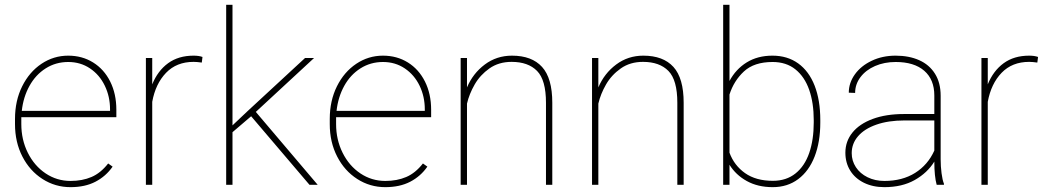

<svg xmlns="http://www.w3.org/2000/svg" viewBox="-20 -770 4360 800"><path d="M68.8 -274.4V-252.9Q68.8 -188 95.9 -133.5Q123 -79.1 169.9 -47.6Q216.8 -16.1 273.9 -16.1Q322.8 -16.1 361.1 -32.5Q399.4 -48.8 430.7 -88.9L449.2 -75.7Q421.4 -35.6 377.9 -12.9Q334.5 9.8 273.9 9.8Q210 9.8 157 -24.2Q104 -58.1 73.2 -117.9Q42.5 -177.7 42.5 -252.9V-274.4Q42.5 -350.1 72.3 -410.2Q102.1 -470.2 152.8 -504.2Q203.6 -538.1 264.2 -538.1Q322.3 -538.1 367.9 -509.8Q413.6 -481.4 439.2 -430.2Q464.8 -378.9 464.8 -312.5V-281.7H68.8ZM70.8 -308.1H438.5V-314.5Q438.5 -367.7 416.7 -412.8Q395 -458 355.2 -484.9Q315.4 -511.7 264.2 -511.7Q212.4 -511.7 170.4 -485.1Q128.4 -458.5 102.8 -412.1Q77.1 -365.7 70.8 -308.1Z M823.7 -532.7 820.8 -509.3Q800.3 -512.2 786.6 -512.2Q715.8 -512.2 671.9 -466.6Q627.9 -420.9 614.3 -345.7V0H587.9V-528.3H614.3V-418.5Q637.2 -475.1 680.4 -506.6Q723.6 -538.1 786.6 -538.1Q808.6 -538.1 823.7 -532.7Z M1269.5 0 1026.4 -285.6 1025.4 -284.7 948.7 -219.2V0H922.4V-750H948.7V-247.6L1010.7 -306.2L1251 -528.3H1288.6L1045.9 -303.7L1303.7 0Z M1380.4 -274.4V-252.9Q1380.4 -188 1407.5 -133.5Q1434.6 -79.1 1481.4 -47.6Q1528.3 -16.1 1585.4 -16.1Q1634.3 -16.1 1672.6 -32.5Q1710.9 -48.8 1742.2 -88.9L1760.7 -75.7Q1732.9 -35.6 1689.5 -12.9Q1646 9.8 1585.4 9.8Q1521.5 9.8 1468.5 -24.2Q1415.5 -58.1 1384.8 -117.9Q1354 -177.7 1354 -252.9V-274.4Q1354 -350.1 1383.8 -410.2Q1413.6 -470.2 1464.4 -504.2Q1515.1 -538.1 1575.7 -538.1Q1633.8 -538.1 1679.4 -509.8Q1725.1 -481.4 1750.7 -430.2Q1776.4 -378.9 1776.4 -312.5V-281.7H1380.4ZM1382.3 -308.1H1750V-314.5Q1750 -367.7 1728.3 -412.8Q1706.5 -458 1666.7 -484.9Q1627 -511.7 1575.7 -511.7Q1523.9 -511.7 1481.9 -485.1Q1439.9 -458.5 1414.3 -412.1Q1388.7 -365.7 1382.3 -308.1Z M2281.2 -341.8V0H2254.9V-341.8Q2254.9 -436.5 2217.8 -474.4Q2180.7 -512.2 2111.8 -512.2Q2058.1 -512.2 2019.3 -484.9Q1980.5 -457.5 1957.8 -418Q1935.1 -378.4 1925.8 -338.4V0H1899.4V-528.3H1925.8V-405.8Q1950.7 -464.4 2000 -501.2Q2049.3 -538.1 2113.3 -538.1Q2195.8 -538.1 2238.5 -491.2Q2281.2 -444.3 2281.2 -341.8Z M2828.6 -341.8V0H2802.2V-341.8Q2802.2 -436.5 2765.1 -474.4Q2728 -512.2 2659.2 -512.2Q2605.5 -512.2 2566.7 -484.9Q2527.8 -457.5 2505.1 -418Q2482.4 -378.4 2473.1 -338.4V0H2446.8V-528.3H2473.1V-405.8Q2498 -464.4 2547.4 -501.2Q2596.7 -538.1 2660.6 -538.1Q2743.2 -538.1 2785.9 -491.2Q2828.6 -444.3 2828.6 -341.8Z M3397.9 -269.5V-259.3Q3397.9 -178.7 3374.3 -117.9Q3350.6 -57.1 3305.9 -23.7Q3261.2 9.8 3199.7 9.8Q3137.7 9.8 3091.8 -15.6Q3045.9 -41 3019.5 -83.5V0H2993.2V-750H3019.5V-432.6Q3045.9 -481.9 3091.3 -510Q3136.7 -538.1 3198.7 -538.1Q3260.7 -538.1 3305.7 -505.9Q3350.6 -473.6 3374.3 -413.1Q3397.9 -352.5 3397.9 -269.5ZM3370.6 -269.5Q3370.6 -341.3 3351.6 -395.8Q3332.5 -450.2 3294.2 -481Q3255.9 -511.7 3199.2 -511.7Q3122.1 -511.7 3079.8 -472.4Q3037.6 -433.1 3019.5 -376V-133.8Q3039.1 -80.6 3084.5 -48.6Q3129.9 -16.6 3200.2 -16.6Q3256.3 -16.6 3294.7 -47.4Q3333 -78.1 3351.8 -132.8Q3370.6 -187.5 3370.6 -259.3Z M3913.1 -4.4V0H3882.8Q3873 -35.6 3873 -96.7Q3844.2 -49.8 3791.5 -20Q3738.8 9.8 3665 9.8Q3616.7 9.8 3579.6 -8.5Q3542.5 -26.9 3522.5 -59.3Q3502.4 -91.8 3502.4 -133.8Q3502.4 -181.2 3531.7 -217.5Q3561 -253.9 3616.2 -274.4Q3671.4 -294.9 3746.6 -294.9H3873V-372.1Q3873 -438.5 3831.1 -475.1Q3789.1 -511.7 3711.9 -511.7Q3664.6 -511.7 3626 -494.9Q3587.4 -478 3565.2 -448.5Q3543 -418.9 3543 -382.8L3516.6 -383.8Q3516.6 -424.8 3542 -460.2Q3567.4 -495.6 3612.1 -516.8Q3656.7 -538.1 3711.9 -538.1Q3767.6 -538.1 3809.8 -519.3Q3852.1 -500.5 3875.7 -462.9Q3899.4 -425.3 3899.4 -371.1V-106.4Q3899.4 -76.7 3903.1 -48.3Q3906.7 -20 3913.1 -4.4ZM3873 -142.6V-268.1H3748Q3681.2 -268.1 3631.6 -250.7Q3582 -233.4 3555.4 -202.6Q3528.8 -171.9 3528.8 -131.8Q3528.8 -100.1 3546.1 -73.5Q3563.5 -46.9 3594.7 -31.5Q3626 -16.1 3665 -16.1Q3739.7 -16.1 3793 -49.6Q3846.2 -83 3873 -142.6Z M4305.2 -532.7 4302.2 -509.3Q4281.7 -512.2 4268.1 -512.2Q4197.3 -512.2 4153.3 -466.6Q4109.4 -420.9 4095.7 -345.7V0H4069.3V-528.3H4095.7V-418.5Q4118.7 -475.1 4161.9 -506.6Q4205.1 -538.1 4268.1 -538.1Q4290 -538.1 4305.2 -532.7Z"/></svg>

Font: Heebo Thin
Style: Regular
Weight: 250
Designer: Oded Ezer
Foundry: Meir Sadan
Version: Version 2.001; ttfautohint (v1.5.14-ce02) -l 8 -r 50 -G 200 